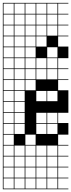

<svg xmlns="http://www.w3.org/2000/svg" viewBox="-20 -1025 502 1352"><path d="M0 307.7V-1004.8H461.5V-1000H389.4V-927.9H461.5V-923.1H389.4V-851H461.5V-846.2H389.4V-774H461.5V-769.2H389.4V-697.1H461.5V-615.4H389.4V-543.3H461.5V-538.5H389.4V-466.3H461.5V-461.5H389.4V-389.4H461.5V-230.8H389.4V-158.7H461.5V-76.9H389.4V-4.8H461.5V0H389.4V72.1H461.5V76.9H389.4V149H461.5V153.8H389.4V226H461.5V230.8H389.4V302.9H461.5V307.7ZM312.5 -927.9H384.6V-1000H312.5ZM235.6 -927.9H307.7V-1000H235.6ZM81.7 -927.9H153.8V-1000H81.7ZM158.7 -927.9H230.8V-1000H158.7ZM4.8 -927.9H76.9V-1000H4.8ZM312.5 -851H384.6V-923.1H312.5ZM235.6 -851H307.7V-923.1H235.6ZM81.7 -851H153.8V-923.1H81.7ZM158.7 -851H230.8V-923.1H158.7ZM4.8 -851H76.9V-923.1H4.8ZM235.6 -774H307.7V-846.2H235.6ZM4.8 -774H76.9V-846.2H4.8ZM158.7 -774H230.8V-846.2H158.7ZM81.7 -774H153.8V-846.2H81.7ZM312.5 -774H384.6V-846.2H312.5ZM4.8 -697.1H76.9V-769.2H4.8ZM158.7 -697.1H230.8V-769.2H158.7ZM235.6 -697.1H307.7V-769.2H235.6ZM81.7 -697.1H153.8V-769.2H81.7ZM4.8 -620.2H76.9V-692.3H4.8ZM158.7 -620.2H230.8V-692.3H158.7ZM81.7 -620.2H153.8V-692.3H81.7ZM312.5 -620.2H384.6V-692.3H312.5ZM4.8 -543.3H76.9V-615.4H4.8ZM158.7 -543.3H230.8V-615.4H158.7ZM235.6 -543.3H307.7V-615.4H235.6ZM81.7 -543.3H153.8V-615.4H81.7ZM312.5 -543.3H384.6V-615.4H312.5ZM4.8 -466.3H76.9V-538.5H4.8ZM158.7 -466.3H230.8V-538.5H158.7ZM81.7 -466.3H153.8V-538.5H81.7ZM235.6 -466.3H307.7V-538.5H235.6ZM312.5 -466.3H384.6V-538.5H312.5ZM4.8 -389.4H76.9V-461.5H4.8ZM158.7 -389.4H230.8V-461.5H158.7ZM81.7 -389.4H153.8V-461.5H81.7ZM81.7 -312.5H153.8V-384.6H81.7ZM312.5 -312.5H384.6V-384.6H312.5ZM4.8 -312.5H76.9V-384.6H4.8ZM235.6 -312.5H307.7V-384.6H235.6ZM81.7 -235.6H153.8V-307.7H81.7ZM4.8 -235.6H76.9V-307.7H4.8ZM81.7 -158.7H153.8V-230.8H81.7ZM312.5 -158.7H384.6V-230.8H312.5ZM4.8 -158.7H76.9V-230.8H4.8ZM235.6 -158.7H307.7V-230.8H235.6ZM81.7 -81.7H153.8V-153.8H81.7ZM312.5 -81.7H384.6V-153.8H312.5ZM4.8 -81.7H76.9V-153.8H4.8ZM235.6 -81.7H307.7V-153.8H235.6ZM76.9 -76.9H4.8V-4.8H76.9ZM158.7 -4.8H230.8V-76.9H158.7ZM158.7 72.1H230.8V0H158.7ZM235.6 72.1H307.7V0H235.6ZM312.5 72.1H384.6V0H312.5ZM81.7 72.1H153.8V0H81.7ZM4.8 72.1H76.9V0H4.8ZM235.6 149H307.7V76.9H235.6ZM312.5 149H384.6V76.9H312.5ZM81.7 149H153.8V76.9H81.7ZM4.8 149H76.9V76.9H4.8ZM158.7 149H230.8V76.9H158.7ZM235.6 226H307.7V153.8H235.6ZM158.7 226H230.8V153.8H158.7ZM312.5 226H384.6V153.8H312.5ZM81.7 226H153.8V153.8H81.7ZM4.8 226H76.9V153.8H4.8ZM235.6 302.9H307.7V230.8H235.6ZM158.7 302.9H230.8V230.8H158.7ZM312.5 302.9H384.6V230.8H312.5ZM81.7 302.9H153.8V230.8H81.7ZM4.8 302.9H76.9V230.8H4.8Z"/></svg>

Font: Jacquarda Bastarda 9 Charted
Style: Regular
Weight: 400
Designer: Sarah Cadigan-Fried
Version: Version 1.000; ttfautohint (v1.8.4.7-5d5b)